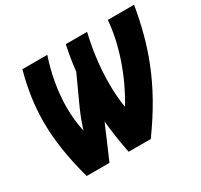

<svg xmlns="http://www.w3.org/2000/svg" viewBox="-149 -907 1152 1100"><g transform="rotate(-30 427.5 -357.0)"><path d="M129 0H280L374 -219C381 -150 391 -78 407 0H553C744 -262 814 -476 855 -714H681C670 -564 610 -386 519 -236H517C509 -286 505 -339 505 -393C505 -502 520 -614 544 -714H403C391 -657 382 -602 376 -547L290 -359C271 -316 257 -278 244 -236H243C232 -287 226 -341 226 -396C226 -503 247 -615 281 -714H116C85 -600 70 -497 70 -390C70 -271 89 -148 129 0Z"/></g></svg>

Font: Noto Sans ExtraCondensed Black
Style: Italic
Weight: 900
Width: 2
Italic angle: -12°
Designer: Monotype Design Team
Foundry: Monotype Imaging Inc.
Version: Version 2.013